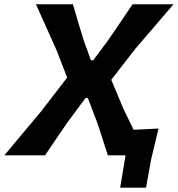

<svg xmlns="http://www.w3.org/2000/svg" viewBox="-52 -733 838 906"><path d="M-31.5 0Q11.5 -52 53.8 -102.2Q96 -152.5 142 -207.5L265 -367L214.5 -497Q192 -547.5 168.5 -599.5Q145 -651.5 117.5 -713H292Q305 -668.5 317.8 -625Q330.5 -581.5 342 -545.5L377 -448.5H388L461 -547Q486.5 -584.5 515.5 -627Q544.5 -669.5 573.5 -713H767Q716 -653.5 670.5 -600.5Q625 -547.5 587.5 -504L473 -356.5L530 -220.5Q542.5 -194.5 554.5 -169.8Q566.5 -145 578.5 -120.5Q608 -122 637.2 -123.5Q666.5 -125 696 -126.5Q687.5 -90.5 678.5 -53.5Q669.5 -16.5 661 20Q655 53 649 86Q643 119 637 152.5H515L540.5 0H457Q443.5 -42.5 431 -80.8Q418.5 -119 407 -154L362.5 -270.5H351.5L264.5 -153Q238.5 -115.5 213.5 -78.2Q188.5 -41 160.5 0Z"/></svg>

Font: Commissioner Loud SemiBold
Style: Italic
Weight: 600
Italic angle: -12°
Designer: Kostas Bartsokas
Foundry: Kostas Bartsokas
Version: Version 1.000; ttfautohint (v1.8.3)